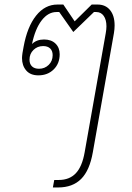

<svg xmlns="http://www.w3.org/2000/svg" viewBox="-20 -578 582 846"><path d="M485 -466Q485 -450 482 -432L389 93Q375 173 337.5 210.5Q300 248 236 248H213L219 215H239Q286 215 314 185.5Q342 156 353 93L446 -432Q449 -449 449 -462Q449 -491 437 -508Q425 -525 404 -525H394L303 -437L241 -525H229Q192 -525 163.5 -488Q135 -451 121 -384Q141 -404 174 -404Q206 -404 224.5 -386Q243 -368 243 -339Q243 -298 216.5 -272Q190 -246 149 -246Q114 -246 95.5 -267.5Q77 -289 77 -322Q77 -330 79 -344L84 -372Q100 -460 139 -509Q178 -558 233 -558H259L309 -484L384 -558H410Q445 -558 465 -533.5Q485 -509 485 -466ZM110 -315Q110 -296 121 -285.5Q132 -275 152 -275Q177 -275 194.5 -292Q212 -309 212 -335Q212 -354 201 -364.5Q190 -375 170 -375Q145 -375 127.5 -358Q110 -341 110 -315Z"/></svg>

Font: Bai Jamjuree ExtraLight
Style: Italic
Weight: 275
Italic angle: -10°
Version: Version 1.000; ttfautohint (v1.6)